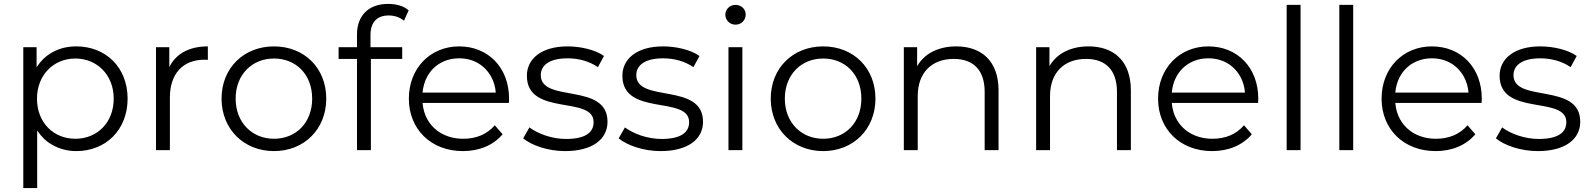

<svg xmlns="http://www.w3.org/2000/svg" viewBox="-20 -767 8125 981"><path d="M370 5C521 5 632 -104 632 -263C632 -422 521 -530 370 -530C324 -530 283 -520 246 -499C214 -481 188 -456 167 -423V-526H99V194H170V-100C191 -69 216 -44 247 -27C284 -6 325 5 370 5ZM365 -58C254 -58 169 -140 169 -263C169 -384 254 -468 365 -468C476 -468 561 -384 561 -263C561 -140 476 -58 365 -58Z M848 0V-268C848 -392 916 -462 1025 -462C1030 -462 1035 -462 1042 -461V-530C990 -530 947 -519 912 -498C883 -480 860 -455 845 -424V-526H777V0Z M1380 5C1534 5 1647 -107 1647 -263C1647 -420 1534 -530 1380 -530C1226 -530 1112 -420 1112 -263C1112 -107 1226 5 1380 5ZM1380 -58C1269 -58 1184 -140 1184 -263C1184 -387 1269 -468 1380 -468C1492 -468 1575 -387 1575 -263C1575 -140 1492 -58 1380 -58Z M1875 0V-466H2035V-526H1873V-588C1873 -653 1906 -688 1966 -688C1997 -688 2024 -678 2044 -661L2068 -714C2043 -737 2003 -747 1963 -747C1860 -747 1804 -684 1804 -591V-526H1710V-466H1804V0Z M2345 5C2429 5 2501 -25 2548 -81L2508 -127C2468 -80 2412 -58 2347 -58C2266 -58 2200 -94 2165 -155C2150 -180 2142 -209 2139 -241H2580C2580 -249 2581 -258 2581 -263C2581 -422 2474 -530 2326 -530C2179 -530 2069 -419 2069 -263C2069 -107 2182 5 2345 5ZM2139 -294C2142 -323 2149 -350 2162 -374C2194 -434 2254 -469 2326 -469C2399 -469 2457 -434 2490 -374C2503 -350 2511 -323 2513 -294Z M2867 5C3005 5 3084 -54 3084 -145C3084 -348 2743 -239 2743 -383C2743 -432 2785 -469 2880 -469C2933 -469 2988 -456 3035 -424L3066 -481C3023 -512 2948 -530 2880 -530C2746 -530 2672 -466 2672 -380C2672 -170 3013 -281 3013 -143C3013 -91 2972 -57 2872 -57C2799 -57 2728 -84 2685 -116L2653 -60C2697 -24 2780 5 2867 5Z M3355 5C3493 5 3572 -54 3572 -145C3572 -348 3231 -239 3231 -383C3231 -432 3273 -469 3368 -469C3421 -469 3476 -456 3523 -424L3554 -481C3511 -512 3436 -530 3368 -530C3234 -530 3160 -466 3160 -380C3160 -170 3501 -281 3501 -143C3501 -91 3460 -57 3360 -57C3287 -57 3216 -84 3173 -116L3141 -60C3185 -24 3268 5 3355 5Z M3738 -641C3769 -641 3790 -665 3790 -693C3790 -721 3767 -742 3738 -742C3709 -742 3686 -720 3686 -692C3686 -664 3709 -641 3738 -641ZM3773 0V-526H3702V0Z M4186 5C4340 5 4453 -107 4453 -263C4453 -420 4340 -530 4186 -530C4032 -530 3918 -420 3918 -263C3918 -107 4032 5 4186 5ZM4186 -58C4075 -58 3990 -140 3990 -263C3990 -387 4075 -468 4186 -468C4298 -468 4381 -387 4381 -263C4381 -140 4298 -58 4186 -58Z M4866 -530C4815 -530 4772 -519 4735 -498C4706 -481 4683 -458 4666 -429V-526H4598V0H4669V-276C4669 -396 4741 -466 4853 -466C4953 -466 5011 -409 5011 -298V0H5082V-305C5082 -457 4993 -530 4866 -530Z M5542 -530C5491 -530 5448 -519 5411 -498C5382 -481 5359 -458 5342 -429V-526H5274V0H5345V-276C5345 -396 5417 -466 5529 -466C5629 -466 5687 -409 5687 -298V0H5758V-305C5758 -457 5669 -530 5542 -530Z M6173 5C6257 5 6329 -25 6376 -81L6336 -127C6296 -80 6240 -58 6175 -58C6094 -58 6028 -94 5993 -155C5978 -180 5970 -209 5967 -241H6408C6408 -249 6409 -258 6409 -263C6409 -422 6302 -530 6154 -530C6007 -530 5897 -419 5897 -263C5897 -107 6010 5 6173 5ZM5967 -294C5970 -323 5977 -350 5990 -374C6022 -434 6082 -469 6154 -469C6227 -469 6285 -434 6318 -374C6331 -350 6339 -323 6341 -294Z M6625 0V-742H6554V0Z M6894 0V-742H6823V0Z M7315 5C7399 5 7471 -25 7518 -81L7478 -127C7438 -80 7382 -58 7317 -58C7236 -58 7170 -94 7135 -155C7120 -180 7112 -209 7109 -241H7550C7550 -249 7551 -258 7551 -263C7551 -422 7444 -530 7296 -530C7149 -530 7039 -419 7039 -263C7039 -107 7152 5 7315 5ZM7109 -294C7112 -323 7119 -350 7132 -374C7164 -434 7224 -469 7296 -469C7369 -469 7427 -434 7460 -374C7473 -350 7481 -323 7483 -294Z M7837 5C7975 5 8054 -54 8054 -145C8054 -348 7713 -239 7713 -383C7713 -432 7755 -469 7850 -469C7903 -469 7958 -456 8005 -424L8036 -481C7993 -512 7918 -530 7850 -530C7716 -530 7642 -466 7642 -380C7642 -170 7983 -281 7983 -143C7983 -91 7942 -57 7842 -57C7769 -57 7698 -84 7655 -116L7623 -60C7667 -24 7750 5 7837 5Z"/></svg>

Font: Montserrat Z
Style: Regular
Weight: 400
Designer: Julieta Ulanovsky
Foundry: Julieta Ulanovsky
Version: Version 8.000